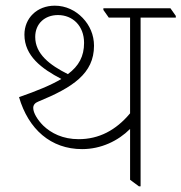

<svg xmlns="http://www.w3.org/2000/svg" viewBox="-20 -651 639 676"><path d="M269 -126C336 -126 396 -155 438 -197V-18L469 5H475V-589H599V-595L580 -622H344V-616L363 -589H438V-252C388 -192 328 -161 257 -161C201 -161 160 -182 132 -209C113 -228 97 -253 97 -271C97 -282 104 -289 114 -293C236 -343 311 -392 311 -490C311 -528 296 -562 271 -588C246 -614 212 -631 173 -631C110 -631 66 -587 66 -529C66 -454 127 -409 196 -373C159 -351 110 -331 47 -309C80 -196 159 -126 269 -126ZM104 -521C104 -568 138 -598 184 -598C236 -598 276 -560 276 -500C276 -453 258 -419 219 -390C155 -422 104 -461 104 -521Z"/></svg>

Font: Noto Serif Devanagari ExtraLight
Style: Regular
Weight: 200
Designer: Universal Thirst, Indian Type Foundry and the Monotype Design Team
Foundry: Monotype Imaging Inc.
Version: Version 2.004